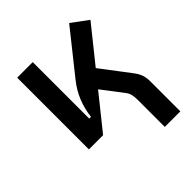

<svg xmlns="http://www.w3.org/2000/svg" viewBox="-197 -657 980 980"><g transform="rotate(-45 293.0 -167.0)"><path d="M177.2 0 158.7 -109.9H199.7Q205.6 -162.1 224.9 -210Q244.1 -257.8 279.3 -301.3L459.5 -527.3L547.9 -461.9ZM74.7 0V-517.6H187V-52.2L177.2 0ZM429.7 192.9V-2.4Q429.7 -27.3 425.3 -42.7Q420.9 -58.1 410.2 -71.8L293 -225.1L374 -293.5L512.2 -111.3Q528.3 -90.3 535.2 -70.3Q542 -50.3 542 -21V192.9Z"/></g></svg>

Font: Cascadia Mono Medium
Style: Regular
Weight: 500
Monospace: yes
Designer: Aaron Bell
Foundry: Saja Typeworks
Version: Version 2407.024